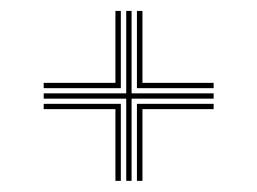

<svg xmlns="http://www.w3.org/2000/svg" viewBox="-20 -568 466 348"><path d="M208.8 -240.2V-389.2H59.2V-398.8H208.8V-548.2H218.5V-398.8H367.2V-389.2H218.5V-240.2ZM189.2 -240.2V-370.2H59.2V-379.8H199V-240.2ZM59.2 -408.2V-417.8H189.2V-548.2H199V-408.2ZM228.2 -240.2V-379.8H367.2V-370.2H238.2V-240.2ZM228.2 -408.2V-548.2H238.2V-417.8H367.2V-408.2Z"/></svg>

Font: Big Shoulders Inline Text ExtraLight
Style: Regular
Weight: 250
Version: Version 2.002